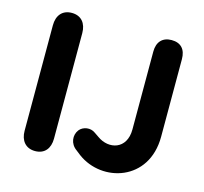

<svg xmlns="http://www.w3.org/2000/svg" viewBox="-101 -791 980 921"><g transform="rotate(15 389.0 -331.0)"><path d="M146 8C194 8 219 -25 219 -73V-597C219 -646 193 -678 146 -678C99 -678 73 -646 73 -597V-73C73 -25 99 8 146 8ZM338 -47 361 -29C493 69 713 6 713 -215V-600C713 -648 689 -676 642 -676C597 -676 571 -648 571 -600V-213C571 -113 484 -92 423 -136L401 -151C376 -170 339 -164 321 -141C300 -113 304 -71 338 -47Z"/></g></svg>

Font: SN Pro
Style: Bold
Weight: 700
Designer: Tobias Whetton
Foundry: Supernotes
Version: Version 1.003;Glyphs 3.3 (3324)